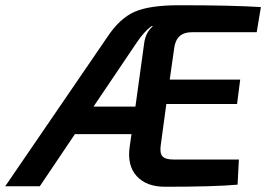

<svg xmlns="http://www.w3.org/2000/svg" viewBox="-68 -711 1016 733"><path d="M912 -588H664Q605 -588 597 -527L580 -407H849L837 -314H567L546 -159Q541 -127 552 -114.5Q563 -102 594 -102H844L839 -6Q749 2 562 2Q491 2 454 -38.5Q417 -79 427 -150L434 -199H218L84 0H-48L342 -570Q389 -641 446 -666Q503 -691 616 -691Q816 -691 928 -684ZM449 -304 482 -543Q487 -587 516 -611H510Q482 -590 455 -550L289 -304Z"/></svg>

Font: Exo 2.0 Semi Bold
Style: Italic
Weight: 600
Italic angle: -8°
Designer: Natanael Gama
Version: Version 1.001;PS 001.001;hotconv 1.0.70;makeotf.lib2.5.58329